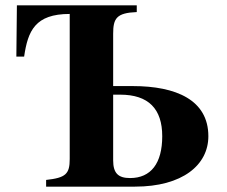

<svg xmlns="http://www.w3.org/2000/svg" viewBox="-20 -696 845 716"><path d="M490 -676H43L41 -485H70C84 -581 111 -644 240 -644V-103C240 -47 225 -33 152 -25V0H483C661 0 757 -81 757 -188C757 -323 637 -375 475 -375H402V-570C402 -627 414 -648 490 -651ZM402 -343H428C534 -343 585 -290 585 -188C585 -87 543 -32 465 -32C421 -32 402 -50 402 -98Z"/></svg>

Font: XITS
Style: Bold
Weight: 700
Designer: MicroPress Inc., with final additions and corrections provided by Coen Hoffman, Elsevier (retired)
Version: Version 1.107